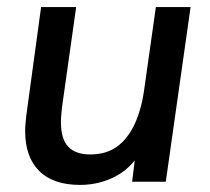

<svg xmlns="http://www.w3.org/2000/svg" viewBox="-20 -513 593 542"><path d="M206 9Q130 9 90.5 -30.5Q51 -70 51 -143Q51 -154 52 -164Q53 -174 54 -185L96 -493H195L155 -210Q154 -199 153 -189Q152 -179 152 -168Q152 -121 172.5 -99Q193 -77 235 -77Q279 -77 309.5 -98.5Q340 -120 360 -162.5Q380 -205 388 -267L420 -493H518L448 0H353L366 -106L386 -100Q357 -43 309.5 -17Q262 9 206 9Z"/></svg>

Font: Hanken Grotesk Medium
Style: Italic
Weight: 500
Italic angle: -8°
Designer: Alfredo Marco Pradil
Foundry: Hanken Design Co.
Version: Version 3.013